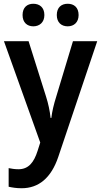

<svg xmlns="http://www.w3.org/2000/svg" viewBox="-20 -827 538 1021"><path d="M100 -747C100 -707 125 -687 157 -687C190 -687 216 -708 216 -747C216 -788 190 -807 157 -807C125 -807 100 -788 100 -747ZM282 -747C282 -707 307 -687 340 -687C373 -687 398 -708 398 -747C398 -788 373 -807 340 -807C307 -807 282 -788 282 -747ZM1 -608 194 -69 180 -25C160 38 131 73 78 73C59 73 40 70 26 67V166C44 170 66 174 95 174C185 174 252 120 290 7L497 -608H368L279 -313C266 -272 257 -234 253 -200H249C245 -238 237 -275 225 -313L132 -608Z"/></svg>

Font: Noto Sans Malayalam UI SemiCondensed SemiBold
Style: Regular
Weight: 600
Width: 4
Designer: Jelle Bosma - Monotype Design Team
Foundry: Monotype Imaging Inc.
Version: Version 2.104